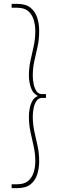

<svg xmlns="http://www.w3.org/2000/svg" viewBox="-20 -760 343 990"><path d="M40 190H69Q105 190 125 173Q145 156 153.5 129Q162 102 162 71Q162 31 153.5 -6Q145 -43 137 -80.5Q129 -118 129 -160Q129 -178 133 -200Q137 -222 147 -240Q157 -258 176 -265Q148 -279 138.5 -310.5Q129 -342 129 -369Q129 -410 137 -446.5Q145 -483 153.5 -520.5Q162 -558 162 -601Q162 -631 153.5 -658.5Q145 -686 125 -703Q105 -720 69 -720H40V-740H69Q113 -740 137.5 -720Q162 -700 172 -668.5Q182 -637 182 -601Q182 -556 173.5 -518.5Q165 -481 157 -445Q149 -409 149 -369Q149 -349 153.5 -327Q158 -305 168 -290Q178 -275 196 -275H217V-255H196Q179 -255 168.5 -240Q158 -225 153.5 -202.5Q149 -180 149 -160Q149 -120 157 -83Q165 -46 173.5 -8.5Q182 29 182 71Q182 107 172 139Q162 171 137.5 190.5Q113 210 69 210H40Z"/></svg>

Font: Georama Thin
Style: Regular
Weight: 100
Designer: Jean-Baptiste Levee
Foundry: Production Type
Version: Version 1.000